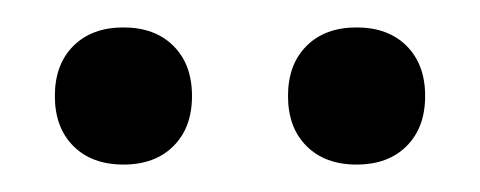

<svg xmlns="http://www.w3.org/2000/svg" viewBox="-20 -810 350 140"><path d="M20 -740Q20 -763 33.5 -776.5Q47 -790 70 -790Q93 -790 106.5 -776.5Q120 -763 120 -740Q120 -717 106.5 -703.5Q93 -690 70 -690Q47 -690 33.5 -703.5Q20 -717 20 -740ZM190 -740Q190 -763 203.5 -776.5Q217 -790 240 -790Q263 -790 276.5 -776.5Q290 -763 290 -740Q290 -717 276.5 -703.5Q263 -690 240 -690Q217 -690 203.5 -703.5Q190 -717 190 -740Z"/></svg>

Font: El Messiri
Style: Regular
Weight: 400
Designer: Mohamed Gaber
Foundry: Kief Type Foundry
Version: Version 2.006